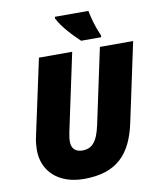

<svg xmlns="http://www.w3.org/2000/svg" viewBox="-99 -1005 906 1092"><g transform="rotate(-10 354.0 -458.5)"><path d="M417 -767H533V-779C510 -830 495 -884 487 -927H293V-917C317 -868 373 -808 417 -767ZM298 10C489 10 574 -85 611 -259L708 -714H516L423 -278C403 -185 372 -151 316 -151C276 -151 254 -174 254 -212C254 -229 257 -249 261 -268L356 -714H164L67 -263C63 -242 61 -217 61 -197C61 -77 149 10 298 10Z"/></g></svg>

Font: Noto Sans UI Black
Style: Italic
Weight: 900
Italic angle: -372°
Designer: Monotype Design Team
Foundry: Monotype Imaging Inc.
Version: Version 1.901